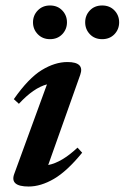

<svg xmlns="http://www.w3.org/2000/svg" viewBox="-20 -669 455 701"><path d="M32 -34 151.5 -361Q102.5 -348 49 -290L30.5 -307Q84 -383.5 132.2 -413Q180.5 -442.5 226 -442.5Q289.5 -442.5 273 -396L156 -66.5Q205.5 -76 263 -130L280 -111.5Q225 -44 177 -16Q129 12 84.5 12Q15 12 32 -34ZM162.5 -526Q135.5 -526 118 -544Q100.5 -562 100.5 -587.5Q100.5 -613 118 -631Q135.5 -649 162.5 -649Q190 -649 207.2 -631Q224.5 -613 224.5 -587.5Q224.5 -562 207.2 -544Q190 -526 162.5 -526ZM353 -526Q325.5 -526 308.2 -544Q291 -562 291 -587.5Q291 -613 308.2 -631Q325.5 -649 353 -649Q380.5 -649 397.8 -631Q415 -613 415 -587.5Q415 -562 397.8 -544Q380.5 -526 353 -526Z"/></svg>

Font: Newsreader 16pt SemiBold
Style: Italic
Weight: 600
Italic angle: -17°
Designer: Hugues Gentile
Foundry: Production Type
Version: Version 1.003; ttfautohint (v1.8.3)